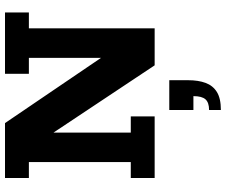

<svg xmlns="http://www.w3.org/2000/svg" viewBox="-86 -536 881 748"><g transform="rotate(-90 354.0 -162.5)"><path d="M34 0V-93H96V-490H34V-583H248L502 -209V-490H440V-583H679V-490H617V0H473L211 -394V-93H274V0ZM299 258V212Q328 212 340.5 198Q353 184 353 151H299V57H415V131Q415 170 404.5 198.5Q394 227 369 242.5Q344 258 299 258Z"/></g></svg>

Font: Rokkitt
Style: Bold
Weight: 700
Designer: Vernon Adams
Foundry: Vernon Adams
Version: Version 3.103